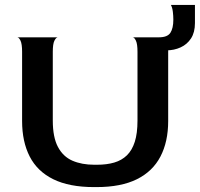

<svg xmlns="http://www.w3.org/2000/svg" viewBox="-20 -752 814 782"><path d="M363 10Q262 10 197 -22Q132 -54 101 -114.5Q70 -175 70 -259V-541Q70 -573 63.5 -586.5Q57 -600 50 -600H215Q208 -599 201.5 -586Q195 -573 195 -541V-261Q195 -193 216 -153.5Q237 -114 275 -97.5Q313 -81 364 -81H375Q415 -81 445.5 -90Q476 -99 497 -119.5Q518 -140 529 -174.5Q540 -209 540 -261V-541Q540 -573 533.5 -586.5Q527 -600 520 -600H685Q678 -599 671.5 -585.5Q665 -572 665 -540V-259Q665 -175 633.5 -114.5Q602 -54 537.5 -22Q473 10 373 10ZM659 -547Q637 -547 621 -557.5Q605 -568 594 -582L582 -600H627Q662 -600 674 -618.5Q686 -637 686 -672Q686 -687 684 -704Q682 -721 676 -732H774V-658Q774 -620 758 -595.5Q742 -571 715.5 -559Q689 -547 659 -547Z"/></svg>

Font: Red Rose Medium
Style: Regular
Weight: 500
Designer: Jaikishan Patel
Version: Version 2.000